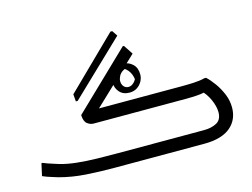

<svg xmlns="http://www.w3.org/2000/svg" viewBox="-111 -1042 1618 1232"><g transform="rotate(-15 698.0 -425.5)"><path d="M482 -368 466 -394H1060Q1099 -394 1140.5 -396Q1182 -398 1212 -406H1224Q1249 -383 1274.5 -347.5Q1300 -312 1318 -269Q1336 -226 1336 -179Q1336 -140 1322 -107.5Q1308 -75 1279.5 -50.5Q1251 -26 1207 -13Q1163 0 1104 0H504Q413 0 320 -6Q227 -12 143 -35Q124 -41 106 -46.5Q88 -52 72.5 -57.5Q57 -63 44 -69L62 -150H70Q81 -145 101 -138Q121 -131 141 -125Q161 -119 172 -115Q221 -101 282.5 -94.5Q344 -88 413.5 -86.5Q483 -85 552 -85H1125Q1175 -85 1209.5 -104Q1244 -123 1244 -173Q1244 -211 1223 -258Q1202 -305 1162 -342L1211 -322Q1181 -316 1160.5 -313.5Q1140 -311 1118 -310Q1096 -309 1060 -309H452Q430 -309 410 -324Q390 -339 388 -382L760 -740H768L809 -678ZM737 -630Q769 -630 795.5 -605.5Q822 -581 822 -537Q822 -512 809.5 -490Q797 -468 776 -454.5Q755 -441 727 -441Q684 -441 660.5 -467.5Q637 -494 637 -528Q637 -555 650 -578.5Q663 -602 686 -616Q709 -630 737 -630ZM769 -599Q741 -601 722.5 -589.5Q704 -578 695 -560.5Q686 -543 686 -527Q686 -506 698 -492Q710 -478 729 -478Q744 -478 757.5 -488Q771 -498 778.5 -511.5Q786 -525 781 -536L801 -520L778 -487Q783 -508 779 -527Q775 -546 766 -562Q757 -578 744 -589Q731 -600 717 -605ZM374 -524 708 -851H720L744 -815L390 -476H378Z"/></g></svg>

Font: Kufam
Style: Regular
Weight: 400
Designer: Wael Morcos, Artur Schmal
Foundry: Original Type
Version: Version 1.301; ttfautohint (v1.8.3)